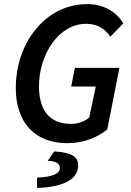

<svg xmlns="http://www.w3.org/2000/svg" viewBox="-20 -686 641 936"><path d="M308 12C387 12 455 -16 503 -55L562 -355H345L327 -264H447L415 -113C394 -95 362 -82 326 -82C214 -82 170 -158 170 -266C170 -417 264 -570 400 -570C450 -570 490 -549 518 -507L581 -572C547 -629 485 -666 406 -666C200 -666 57 -475 57 -257C57 -91 148 12 308 12ZM161 230C276 227 361 194 361 121C361 84 340 58 244 52L213 98C257 99 272 114 272 133C272 159 239 177 160 180Z"/></svg>

Font: Source Sans Pro Semibold
Style: Italic
Weight: 600
Italic angle: -11°
Designer: Paul D. Hunt
Foundry: Adobe Systems Incorporated
Version: Version 3.006;hotconv 1.0.111;makeotfexe 2.5.65597